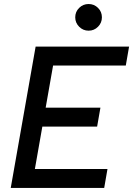

<svg xmlns="http://www.w3.org/2000/svg" viewBox="-20 -922 653 942"><path d="M32.7 0 154.8 -693.4H256.8L134.8 0ZM32.7 0 49.3 -92.8H507.3L491.2 0ZM85.9 -300.8 102.1 -393.6H472.7L456.5 -300.8ZM138.7 -600.6 154.8 -693.4H613.3L597.2 -600.6ZM414.6 -771.5Q387.7 -771.5 368.4 -790.8Q349.1 -810.1 349.1 -836.9Q349.1 -864.3 368.4 -883.3Q387.7 -902.3 414.6 -902.3Q441.9 -902.3 460.9 -883.3Q480 -864.3 480 -836.9Q480 -810.1 460.9 -790.8Q441.9 -771.5 414.6 -771.5Z"/></svg>

Font: Cascadia Mono NF
Style: Italic
Weight: 400
Italic angle: -10°
Monospace: yes
Designer: Aaron Bell
Foundry: Saja Typeworks
Version: Version 2404.023